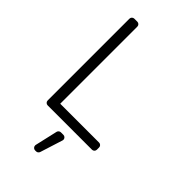

<svg xmlns="http://www.w3.org/2000/svg" viewBox="-289 -812 1139 1139"><g transform="rotate(45 281.0 -242.5)"><path d="M96.6 -20.6V-706.7Q96.6 -715.2 102.6 -721.2Q108.7 -727.3 117.5 -727.3H142.4Q150.9 -727.3 157 -721.2Q163 -715.2 163 -706.7V-59.7H489Q497.5 -59.7 503.6 -53.6Q509.6 -47.6 509.6 -39.1V-20.6Q509.6 -12.1 503.6 -6Q497.5 0 489 0H117.5Q108.7 0 102.6 -6Q96.6 -12.1 96.6 -20.6ZM233 215.9 265.6 73.5Q267.4 66.4 273.1 62Q278.8 57.5 285.9 57.5H306.8Q315.7 57.5 321.7 63.7Q327.8 70 327.8 78.1Q327.8 81.3 326.7 84.5L281.6 226.9Q279.5 233.3 274 237.4Q268.5 241.5 261.7 241.5H253.2Q244.7 241.5 238.6 235.3Q232.6 229 232.6 220.5Q232.6 217.3 233 215.9Z"/></g></svg>

Font: DeltaSans Light
Style: Regular
Weight: 300
Designer: Rasmus Andersson
Foundry: rsms
Version: Version 3.012